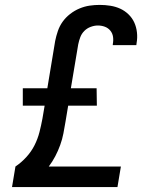

<svg xmlns="http://www.w3.org/2000/svg" viewBox="-20 -763 640 783"><path d="M29 0 43 -84Q67 -100 87.5 -122.5Q108 -145 121 -171Q134 -197 141 -224.5Q148 -252 153 -279L162 -332H73V-403H173L205 -596Q209 -616 216 -636.5Q223 -657 235.5 -674.5Q248 -692 266 -706Q284 -720 304.5 -728.5Q325 -737 345.5 -740Q366 -743 387 -743Q409 -743 430.5 -739.5Q452 -736 470.5 -727.5Q489 -719 504 -704.5Q519 -690 527.5 -671.5Q536 -653 538.5 -631Q541 -609 537 -587L536 -579H440V-583Q443 -598 441 -612.5Q439 -627 430 -638Q421 -649 407.5 -654Q394 -659 379 -659Q365 -659 350 -653.5Q335 -648 324 -637Q313 -626 307.5 -611.5Q302 -597 299 -582L269 -403H374L375 -332H258L247 -266Q243 -242 238.5 -218.5Q234 -195 225.5 -171.5Q217 -148 205.5 -126Q194 -104 179 -84H473L459 0Z"/></svg>

Font: Iosevka Medium Extended
Style: Italic
Weight: 500
Width: 7
Italic angle: -9°
Monospace: yes
Designer: Belleve Invis
Foundry: Belleve Invis
Version: Version 32.5.0; ttfautohint (v1.8.4)